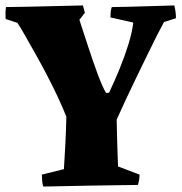

<svg xmlns="http://www.w3.org/2000/svg" viewBox="-20 -680 668 706"><path d="M139 6Q136 -5 135 -16Q134 -27 134 -38L215 -58Q218 -104 220.5 -153.5Q223 -203 224 -251Q211 -284 192 -324.5Q173 -365 151 -407Q129 -449 107.5 -487Q86 -525 69.5 -554Q53 -583 44 -596L1 -610Q-1 -633 2 -654Q82 -655 157 -657Q232 -659 285 -660Q287 -653 288.5 -646.5Q290 -640 292 -633L272 -607Q287 -561 304.5 -507.5Q322 -454 339 -408Q356 -362 370 -338L381 -339Q401 -381 420 -427.5Q439 -474 452.5 -518Q466 -562 470 -597L386 -616Q386 -626 387 -635.5Q388 -645 391 -654Q460 -655 519.5 -657Q579 -659 621 -660Q627 -636 627 -613L583 -599Q573 -581 556 -547.5Q539 -514 519 -472.5Q499 -431 478 -388Q457 -345 439 -306Q421 -267 409 -240Q410 -195 411 -155Q412 -115 414 -68L493 -38Q493 -19 487 0Q400 1 313 2.5Q226 4 139 6Z"/></svg>

Font: Labrada ExtraBold
Style: Regular
Weight: 800
Designer: Mercedes Jáuregui
Foundry: Omnibus-Type Team
Version: Version 1.000; ttfautohint (v1.8.4.7-5d5b)